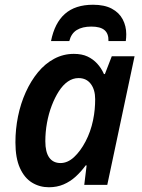

<svg xmlns="http://www.w3.org/2000/svg" viewBox="-20 -779 597 809"><path d="M186 10Q147 10 115 -9.5Q83 -29 64 -71Q45 -113 45 -179Q45 -235 56 -289Q67 -343 88.5 -390.5Q110 -438 140 -474.5Q170 -511 208.5 -531.5Q247 -552 291 -552Q325 -552 348.5 -541Q372 -530 389.5 -511Q407 -492 418 -467H422L451 -542H547L432 0H335L345 -82H341Q322 -56 299 -35Q276 -14 248 -2Q220 10 186 10ZM235 -92Q265 -92 292 -117Q319 -142 340.5 -183Q362 -224 372 -272Q377 -296 379 -318Q381 -340 381 -361Q381 -401 362.5 -425.5Q344 -450 311 -450Q287 -450 266 -435.5Q245 -421 228 -394.5Q211 -368 198 -334Q185 -300 178 -261.5Q171 -223 171 -184Q171 -138 187.5 -115Q204 -92 235 -92ZM195 -606Q210 -682 253.5 -720.5Q297 -759 372 -759Q420 -759 451 -742.5Q482 -726 497 -697.5Q512 -669 512 -635Q512 -627 511.5 -620Q511 -613 510 -606H437Q438 -637 420.5 -652Q403 -667 365 -667Q327 -667 303.5 -652.5Q280 -638 272 -606Z"/></svg>

Font: Noto Sans Display SemiBold
Style: Italic
Weight: 600
Italic angle: -12°
Designer: Monotype Design Team
Foundry: Monotype Imaging Inc.
Version: Version 2.003